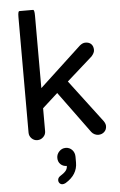

<svg xmlns="http://www.w3.org/2000/svg" viewBox="-63 -748 657 1049"><g transform="rotate(-5 266.0 -223.5)"><path d="M76.2 -39.1V-672.9Q76.2 -705.1 84 -705.1H159.2Q167 -705.1 167 -672.9V-275.4L397.5 -489.3Q413.1 -502 427.7 -502Q449.2 -502 460.4 -490.2Q471.7 -478.5 471.7 -458Q471.7 -442.4 455.1 -423.8L314.5 -298.8L491.2 -65.4Q501 -50.8 501 -38.1Q501 -18.6 487.8 -6.3Q474.6 5.9 455.1 5.9Q445.3 5.9 435.1 1Q424.8 -3.9 418 -12.7L251 -241.2L167 -165V-39.1Q167 -20.5 153.3 -7.3Q139.6 5.9 121.1 5.9Q102.5 5.9 89.4 -7.3Q76.2 -20.5 76.2 -39.1ZM214.8 234.4Q214.8 221.7 226.6 212.9Q249 199.2 258.8 187.5Q268.6 175.8 268.6 160.2Q248 160.2 234.4 147Q220.7 133.8 220.7 112.3Q220.7 91.8 235.4 76.7Q250 61.5 270.5 61.5Q292 61.5 306.2 76.7Q320.3 91.8 320.3 114.3V146.5Q320.3 212.9 253.9 252.9Q244.1 257.8 237.3 257.8Q227.5 257.8 221.2 251Q214.8 244.1 214.8 234.4Z"/></g></svg>

Font: YuPearl-Regular
Style: Regular
Weight: 400
Designer: Max Yao
Foundry: Max-Everyday
Version: Version 1.011; ttfautohint (v1.8.3)